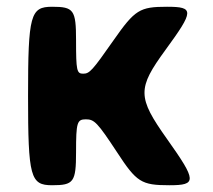

<svg xmlns="http://www.w3.org/2000/svg" viewBox="-20 -548 629 568"><path d="M326 -98C384 -9 398 0 481 0C563 0 562 -13 474 -137C386 -261 386 -286 470 -401C554 -516 555 -528 474 -528C393 -528 379 -519 316 -429C253 -339 245 -330 226 -330C207 -330 205 -339 205 -429C205 -519 198 -528 134 -528C70 -528 63 -504 63 -264C63 -24 70 0 134 0C198 0 205 -9 205 -98C205 -186 208 -195 234 -195C259 -195 268 -186 326 -98Z"/></svg>

Font: Asimov Print
Style: A
Weight: 500
Designer: Google
Version: Version 2.000980: 2014